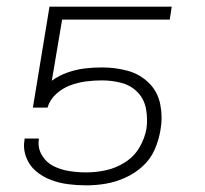

<svg xmlns="http://www.w3.org/2000/svg" viewBox="-20 -550 616 578"><path d="M240 8Q269 8 298.5 3Q328 -2 357 -15Q386 -28 409.5 -49.5Q433 -71 445.5 -99.5Q458 -128 463 -158Q470 -197 462.5 -235.5Q455 -274 428 -300.5Q401 -327 364 -337Q327 -347 287 -347Q261 -347 235.5 -344Q210 -341 184 -332Q158 -323 136 -307L167 -491H491L497 -530H129L79 -226H123Q130 -250 149.5 -267.5Q169 -285 192.5 -293.5Q216 -302 239.5 -305Q263 -308 287 -308Q317 -308 345.5 -300.5Q374 -293 394 -272.5Q414 -252 419.5 -222.5Q425 -193 421 -163Q416 -134 400 -106.5Q384 -79 356.5 -61.5Q329 -44 299 -37.5Q269 -31 240 -31Q214 -31 188.5 -35Q163 -39 141 -50Q119 -61 106 -83Q93 -105 97 -131V-133H54V-131Q49 -103 58.5 -77.5Q68 -52 88 -35Q108 -18 133 -8.5Q158 1 185 4.5Q212 8 240 8Z"/></svg>

Font: Iosevka Sparkle XLtObl
Style: Regular
Weight: 200
Italic angle: -9°
Designer: Belleve Invis
Foundry: Belleve Invis
Version: Version 4.5.0; ttfautohint (v1.8.3)